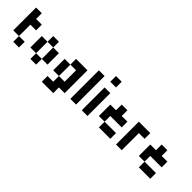

<svg xmlns="http://www.w3.org/2000/svg" viewBox="138 -1799 2973 2973"><g transform="rotate(45 1625.0 -312.5)"><path d="M125 -125H0V-625H125V-500H250V-375H125ZM125 0V-125H250V0Z M500 -375V-500H625V-375ZM500 -125H375V-375H500ZM750 -125H625V-375H750ZM625 -125V0H500V-125Z M875 0H1000V-125H875V-375H1000V-125H1125V-375H1000V-500H1250V0H1125V125H875Z M1500 0H1375V-625H1500Z M1625 -625V-750H1750V-625ZM1750 0H1625V-500H1750Z M2000 -125H1875V-375H2000V-500H2125V-375H2250V-250H2000ZM2000 0V-125H2250V0Z M2500 0H2375V-500H2625V-375H2500Z M2875 -125H2750V-375H2875V-500H3000V-375H3125V-250H2875ZM2875 0V-125H3125V0Z"/></g></svg>

Font: Tiny5
Style: Regular
Weight: 400
Designer: Stefan Schmidt
Foundry: Made with Bits'n'Picas by Kreative Software
Version: Version 1.002; ttfautohint (v1.8.4.7-5d5b)